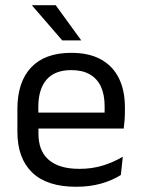

<svg xmlns="http://www.w3.org/2000/svg" viewBox="-20 -703 540 734"><path d="M271 11Q159.5 11 103 -43.5Q46.5 -98 46.5 -199.5V-286.5Q46.5 -389.5 99 -445.2Q151.5 -501 252.5 -501Q320.5 -501 366 -475.8Q411.5 -450.5 434.5 -404Q457.5 -357.5 457.5 -293V-275Q457.5 -259 456.2 -243Q455 -227 453 -211.5H378.5Q379.5 -235.5 379.8 -257Q380 -278.5 380 -296.5Q380 -341 365.8 -371.8Q351.5 -402.5 323.2 -418.8Q295 -435 252.5 -435Q189.5 -435 158 -398.5Q126.5 -362 126.5 -294V-247.5L127 -237.5V-191Q127 -160.5 136 -136Q145 -111.5 164.2 -93.8Q183.5 -76 213.2 -66.8Q243 -57.5 284 -57.5Q331.5 -57.5 372.5 -70Q413.5 -82.5 449.5 -104L442 -34Q409.5 -13.5 366.5 -1.2Q323.5 11 271 11ZM89 -211.5V-272.5H436V-211.5ZM193 -683 290 -549.5V-548.5H218L103 -681.5V-683Z"/></svg>

Font: Anek Gurmukhi
Style: Regular
Weight: 400
Designer: Sarang Kulkarni (Gurmukhi), Yesha Goshar (Latin)
Foundry: Ek Type
Version: Version 1.003